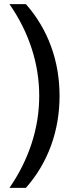

<svg xmlns="http://www.w3.org/2000/svg" viewBox="-20 -815 363 935"><path d="M171 -348Q171 -466 134 -579.5Q97 -693 26 -795H106Q187 -703 228.5 -589.5Q270 -476 270 -348Q270 -220 228.5 -106Q187 8 106 100H26Q97 -3 134 -116.5Q171 -230 171 -348Z"/></svg>

Font: BLUETTI 2.0 Normal
Style: Normal
Weight: 400
Designer: Stijn de Vries
Foundry: tokotype
Version: Version 2.005;October 31, 2023;FontCreator 14.0.0.2814 64-bi